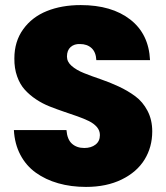

<svg xmlns="http://www.w3.org/2000/svg" viewBox="-20 -736 660 763"><path d="M585 -213.9Q585 -151.4 554.4 -101.8Q523.9 -52.2 463.6 -22.7Q403.3 6.8 321.8 6.8Q262.2 6.8 211.7 -7.6Q161.1 -22 122.6 -49.6Q84 -77.1 61 -120.6Q38.1 -164.1 35.2 -219.2H244.1Q247.1 -181.6 266.1 -164.8Q285.2 -147.9 314.9 -147.9Q342.3 -147.9 359.6 -161.4Q377 -174.8 377 -199.2Q377 -217.3 365 -231.2Q353 -245.1 333.3 -254.9Q313.5 -264.6 287.8 -273.7Q262.2 -282.7 233.9 -292.2Q205.6 -301.8 177.2 -313Q148.9 -324.2 123.5 -341.1Q98.1 -357.9 78.6 -379.4Q59.1 -400.9 47.9 -432.9Q36.6 -464.8 37.1 -503.9Q37.1 -571.3 72.3 -619.9Q107.4 -668.5 166.3 -692.1Q225.1 -715.8 300.8 -715.8Q423.8 -715.8 497.6 -658.4Q571.3 -601.1 576.2 -497.1H362.8Q361.3 -528.8 343.8 -544.9Q326.2 -561 297.9 -561Q275.4 -562 260.7 -549.1Q246.1 -536.1 246.1 -511.2Q246.1 -490.2 264.9 -473.9Q283.7 -457.5 313.5 -445.6Q343.3 -433.6 379.4 -421.4Q415.5 -409.2 451.7 -392.3Q487.8 -375.5 517.6 -353.5Q547.4 -331.5 566.2 -295.7Q585 -259.8 585 -213.9Z"/></svg>

Font: Poppins ExtraBold
Style: Regular
Weight: 800
Designer: Ninad Kale (Devanagari), Jonny Pinhorn (Latin)
Foundry: Indian Type Foundry
Version: Version 3.200;PS 1.000;hotconv 16.6.54;makeotf.lib2.5.65590